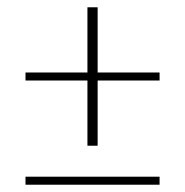

<svg xmlns="http://www.w3.org/2000/svg" viewBox="-20 -507 508 527"><path d="M220 -107V-286H50V-308H220V-487H248V-308H418V-286H248V-107ZM50 0V-22H418V0Z"/></svg>

Font: Rokkitt Thin
Style: Regular
Weight: 250
Version: Version 3.103